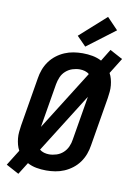

<svg xmlns="http://www.w3.org/2000/svg" viewBox="-110 -1058 819 1184"><g transform="rotate(10 300.0 -466.5)"><path d="M91 58 11 15 72 -83Q63 -99 58 -118Q53 -137 51 -157Q49 -177 51 -197.5Q53 -218 56 -238L107 -543Q111 -570 121 -597.5Q131 -625 148.5 -649.5Q166 -674 190 -692.5Q214 -711 241 -722.5Q268 -734 296.5 -738.5Q325 -743 353 -743Q385 -743 415 -737.5Q445 -732 472 -718L518 -793L598 -750L537 -652Q546 -636 551 -617Q556 -598 558 -578Q560 -558 558 -537.5Q556 -517 553 -497L502 -192Q498 -165 488 -137.5Q478 -110 460.5 -85.5Q443 -61 419 -42.5Q395 -24 368 -12.5Q341 -1 312.5 3.5Q284 8 256 8Q224 8 194 2.5Q164 -3 138 -17ZM178 -251 412 -623Q401 -633 385 -637.5Q369 -642 353 -642Q330 -642 307 -634.5Q284 -627 265.5 -610.5Q247 -594 237.5 -571.5Q228 -549 224 -526ZM256 -93Q279 -93 302.5 -100.5Q326 -108 344 -124.5Q362 -141 372 -163.5Q382 -186 385 -209L431 -484L197 -112Q209 -102 224.5 -97.5Q240 -93 256 -93ZM361 -786 304 -844 468 -991 537 -919Z"/></g></svg>

Font: Iosevka Extended
Style: Bold Italic
Weight: 700
Width: 7
Italic angle: -9°
Monospace: yes
Designer: Belleve Invis
Foundry: Belleve Invis
Version: Version 32.5.0; ttfautohint (v1.8.4)